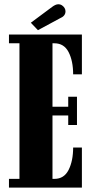

<svg xmlns="http://www.w3.org/2000/svg" viewBox="-20 -858 434 878"><path d="M21 0V-40H69V-660H21V-700H354.5V-518H314.5Q314.5 -579 293.8 -619.5Q273 -660 229 -660H220V-370H292V-415.5H332V-286.5H292V-330H220V-40H229Q273 -40 293.8 -81.2Q314.5 -122.5 314.5 -183.5H354.5V0ZM153.5 -720 121 -754 218.5 -826.5Q234.5 -838.5 246.5 -838.5Q256.5 -838.5 264 -833.2Q271.5 -828 275.5 -821Q279.5 -814 279.5 -806Q279.5 -784.5 253.5 -774Z"/></svg>

Font: Imbue 10pt Black
Style: Regular
Weight: 900
Designer: Tyler Finck
Foundry: Etcetera Type Company
Version: Version 1.102; ttfautohint (v1.8.3)